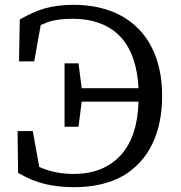

<svg xmlns="http://www.w3.org/2000/svg" viewBox="-20 -762 751 797"><path d="M55 -45 53 -218H116L143 -69Q207 -40 286 -40Q412 -40 484 -121Q551 -197 555 -340H319L306 -236H296H248V-499H306L319 -396H555Q548 -531 485 -604Q414 -684 280 -684Q224 -684 183 -672Q167 -666 149 -658L122 -507H59L62 -681Q119 -714 169 -728Q222 -742 285 -742Q400 -742 484 -696Q567 -650 610 -565Q653 -480 653 -364Q653 -248 611.5 -163Q570 -78 489 -31Q405 15 288 15Q224 15 167 2Q114 -11 61 -41Z"/></svg>

Font: Early Summer Mincho Screen
Style: Regular
Weight: 400
Designer: GuiWonder
Version: Version 1.002